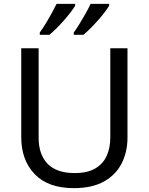

<svg xmlns="http://www.w3.org/2000/svg" viewBox="-20 -964 771 994"><path d="M640 -252Q640 -178 610 -118.5Q580 -59 518.5 -24.5Q457 10 362 10Q229 10 159.5 -62.5Q90 -135 90 -254V-714H180V-251Q180 -164 226.5 -116Q273 -68 367 -68Q432 -68 472.5 -91.5Q513 -115 532 -156.5Q551 -198 551 -252V-714H640ZM545 -934Q537 -921 522 -901Q507 -881 487.5 -859Q468 -837 448.5 -817.5Q429 -798 412 -784H362V-796Q376 -815 392 -841Q408 -867 423.5 -894.5Q439 -922 449 -944H545ZM369 -934Q361 -921 346 -901Q331 -881 311.5 -859Q292 -837 272.5 -817.5Q253 -798 236 -784H186V-796Q200 -815 216 -841Q232 -867 247 -894.5Q262 -922 273 -944H369Z"/></svg>

Font: Noto Sans Gurmukhi
Style: Regular
Weight: 400
Designer: Jelle Bosma - Monotype Design Team
Foundry: Monotype Imaging Inc.
Version: Version 2.003